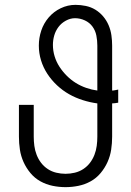

<svg xmlns="http://www.w3.org/2000/svg" viewBox="-20 -763 540 791"><path d="M250 8Q223 8 196.5 2.5Q170 -3 146.5 -16Q123 -29 105.5 -50Q88 -71 77 -95.5Q66 -120 62 -146.5Q58 -173 58 -200V-331H119V-200Q119 -181 121.5 -162Q124 -143 131 -125Q138 -107 149.5 -92Q161 -77 177 -66.5Q193 -56 212 -51.5Q231 -47 250 -47Q269 -47 288 -51.5Q307 -56 323 -66.5Q339 -77 350.5 -92Q362 -107 369 -125Q376 -143 378.5 -162Q381 -181 381 -200V-337Q351 -341 321 -350.5Q291 -360 264.5 -375Q238 -390 215 -411.5Q192 -433 175 -459Q158 -485 149 -514.5Q140 -544 140 -575Q140 -607 150 -637Q160 -667 180.5 -691Q201 -715 230 -729Q259 -743 291 -743Q312 -743 333.5 -738.5Q355 -734 373 -723Q391 -712 405 -695.5Q419 -679 427.5 -659Q436 -639 439 -617.5Q442 -596 442 -575V-390Q448 -390 454.5 -391.5Q461 -393 467 -394V-340Q461 -339 454.5 -338Q448 -337 442 -337V-200Q442 -173 438 -146.5Q434 -120 423 -95.5Q412 -71 394.5 -50Q377 -29 353.5 -16Q330 -3 303.5 2.5Q277 8 250 8ZM381 -390V-575Q381 -596 377 -616.5Q373 -637 361 -653.5Q349 -670 329.5 -679Q310 -688 289 -688Q270 -688 251.5 -678Q233 -668 221 -652Q209 -636 203.5 -617Q198 -598 198 -578Q198 -554 205 -531Q212 -508 225 -488Q238 -468 255 -451Q272 -434 292 -421.5Q312 -409 335 -401Q358 -393 381 -390Z"/></svg>

Font: Iosevka Fixed SS04 Light
Style: Regular
Weight: 300
Monospace: yes
Designer: Belleve Invis
Foundry: Belleve Invis
Version: Version 32.5.0